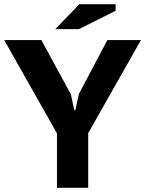

<svg xmlns="http://www.w3.org/2000/svg" viewBox="-22 -890 688 910"><path d="M248 -258 -2 -700H174L314 -443L330 -368H335L352 -445L487 -700H646L396 -259V0H248ZM354 -870H526V-839L352 -752H240Z"/></svg>

Font: PT Sans Caption
Style: Bold
Weight: 700
Designer: A.Korolkova, O.Umpeleva, V.Yefimov
Foundry: ParaType Ltd
Version: Version 2.003W OFL